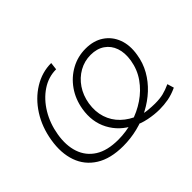

<svg xmlns="http://www.w3.org/2000/svg" viewBox="-117 -762 985 985"><g transform="rotate(-45 375.0 -269.5)"><path d="M293 11.7Q201.2 11.7 143.1 -24.7Q85 -61 62.5 -125Q40 -189 53.7 -271.5Q66.9 -352.5 107.4 -415.8Q147.9 -479 206.8 -515.1Q265.6 -551.3 332.5 -551.3L327.6 -510.7Q271.5 -510.7 223.4 -478.5Q175.3 -446.3 142.1 -391.4Q108.9 -336.4 97.7 -268.6Q85.9 -198.7 104.2 -144.5Q122.6 -90.3 170.7 -59.8Q218.8 -29.3 297.9 -29.3Q355 -29.3 410.2 -45.9Q465.3 -62.5 511.7 -94Q558.1 -125.5 589.6 -170.2Q621.1 -214.8 630.4 -271.5Q638.2 -320.8 625.2 -358.2Q612.3 -395.5 581.3 -416.7Q550.3 -438 504.9 -438Q460 -438 421.4 -416.3Q382.8 -394.5 356.9 -356.4Q331.1 -318.4 322.8 -268.6Q314.5 -215.3 328.9 -170.9Q343.3 -126.5 377 -94.2Q410.6 -62 459.5 -43.5Q482.9 -32.7 512.2 -30Q541.5 -27.3 562 -27.3Q597.2 -27.3 622.3 -33.4Q647.5 -39.6 677.2 -53.2L688 -17.1Q653.3 -1 621.6 4.9Q589.8 10.7 557.6 10.7Q520 10.7 478.3 2.2Q436.5 -6.3 404.8 -24.9Q335 -58.6 300.3 -124Q265.6 -189.5 279.3 -271.5Q289.6 -332.5 322.3 -379.2Q355 -425.8 403.6 -452.4Q452.1 -479 509.3 -479Q567.4 -479 607.9 -451.9Q648.4 -424.8 666.3 -377.4Q684.1 -330.1 673.8 -269Q666 -218.3 641.4 -174.8Q616.7 -131.3 579.6 -96.9Q542.5 -62.5 496.3 -38.1Q450.2 -13.7 398.4 -1Q346.7 11.7 293 11.7Z"/></g></svg>

Font: Inter 18pt ExtraLight
Style: Italic
Weight: 250
Italic angle: -9.3988°
Designer: Rasmus Andersson
Foundry: rsms
Version: Version 4.001;git-66647c0bb